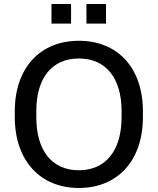

<svg xmlns="http://www.w3.org/2000/svg" viewBox="-20 -933 791 963"><path d="M375.5 9.8C568.4 9.8 696.8 -125.5 696.8 -345.7V-375C696.8 -593.8 569.3 -728.5 375.5 -728.5C182.1 -728.5 54.2 -593.3 54.2 -375V-345.7C54.2 -126.5 182.6 9.8 375.5 9.8ZM375.5 -79.1C242.2 -79.1 162.1 -175.3 162.1 -345.7V-375C162.1 -544.4 242.2 -639.6 375.5 -639.6C509.3 -639.6 589.8 -543.9 589.8 -375V-345.7C589.8 -175.8 508.8 -79.1 375.5 -79.1ZM511.7 -814.5V-913.1H413.6V-814.5ZM336.4 -814.5V-913.1H238.3V-814.5Z"/></svg>

Font: Winston
Style: Regular
Weight: 400
Designer: Vernon Adams, Kim Jin-seong, David Berlow, Cristiano Sobral
Foundry: The Winston Project Authors
Version: Version 3.004